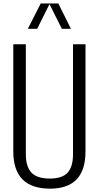

<svg xmlns="http://www.w3.org/2000/svg" viewBox="-20 -1102 593 1135"><path d="M144.5 -931.6 220.7 -1081.5H324.7L399.4 -931.6H345.7L272.5 -1077.6L199.7 -931.6ZM275.9 13.2Q58.6 13.2 58.6 -206.5V-840.3H132.8V-189.5Q132.8 -117.2 165.5 -82Q198.2 -46.9 273.4 -46.4Q348.6 -46.4 380.4 -82Q411.6 -117.7 411.6 -189.5V-840.3H485.4V-206.5Q485.4 13.2 275.9 13.2Z"/></svg>

Font: Oswald-Light
Style: Light
Weight: 300
Designer: vernon adams
Foundry: vernon adams
Version: Version ; ttfautohint (v0.92.18-e454-dirty) -l 8 -r 50 -G 20